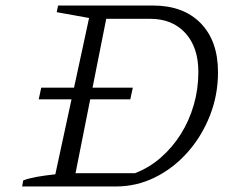

<svg xmlns="http://www.w3.org/2000/svg" viewBox="-20 -674 837 694"><path d="M533 -654Q643 -654 705.5 -590Q768 -526 768 -413Q768 -330 738.5 -255.5Q709 -181 658 -123.5Q607 -66 540.5 -33Q474 0 399 0H60L64 -22Q86 -30 114.5 -35Q143 -40 180 -44L302 -609L185 -630L190 -654ZM468 -48Q520 -68 562 -105Q604 -142 634 -190Q664 -238 680.5 -295Q697 -352 697 -414Q697 -503 650 -554.5Q603 -606 523 -606H364L253 -48ZM129 -357H460L451 -315H120Z"/></svg>

Font: Piazzolla 8pt ExtraLight
Style: Italic
Weight: 250
Italic angle: -11.3°
Designer: Juan Pablo del Peral
Foundry: Huerta Tipografica
Version: Version 2.001